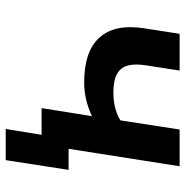

<svg xmlns="http://www.w3.org/2000/svg" viewBox="-8 -528 665 690"><g transform="rotate(90 325.0 -183.5)"><path d="M444 129 465 0H372L387 -97H591L556 129ZM369 0 398 -181Q368 -167 338 -160Q308 -153 277 -153Q164 -153 115 -208.5Q66 -264 82 -367L102 -496H234L216 -379Q209 -339 215.5 -312Q222 -285 245.5 -271.5Q269 -258 313 -258Q341 -258 366 -264Q391 -270 413 -283L446 -496H578L500 0Z"/></g></svg>

Font: Nunito Sans 9pt
Style: Bold Italic
Weight: 700
Italic angle: -9°
Version: Version 3.101;gftools[0.9.27]